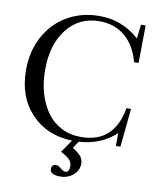

<svg xmlns="http://www.w3.org/2000/svg" viewBox="-96 -749 841 1038"><g transform="rotate(10 325.0 -230.0)"><path d="M305.7 215.3Q249.5 215.3 249.5 182.1Q249.5 170.4 256.8 164.1Q264.2 157.7 273.9 157.7Q286.1 157.7 302.2 171.4Q319.8 185.1 328.6 185.1Q350.6 185.1 350.6 150.4Q350.6 130.4 336.2 115.2Q321.8 100.1 288.1 83L335.9 13.2Q195.8 8.8 110.1 -82.5Q24.4 -173.8 24.4 -320.8Q24.4 -421.4 67.1 -502.4Q109.9 -583.5 188.2 -629.9Q266.6 -676.3 365.7 -676.3Q491.7 -676.3 585 -591.8L594.2 -668.9H619.6L617.2 -462.9H592.3Q568.8 -552.2 511.5 -600.3Q454.1 -648.4 370.6 -648.4Q260.3 -648.4 193.1 -563.7Q126 -479 126 -338.4Q126 -270.5 142.8 -211.9Q159.7 -153.3 190.9 -109.1Q222.2 -64.9 270.5 -39.8Q318.8 -14.6 378.4 -14.6Q561.5 -14.6 595.2 -210.9H620.1L599.1 0H574.2L574.7 -70.3Q493.2 5.4 372.1 12.7L347.2 50.8Q379.4 70.8 393.1 87.6Q406.7 104.5 406.7 125.5Q406.7 165 377 190.2Q347.2 215.3 305.7 215.3Z"/></g></svg>

Font: Elstob 18pt
Style: Regular
Weight: 400
Designer: Peter S. Baker
Version: Version 1.015